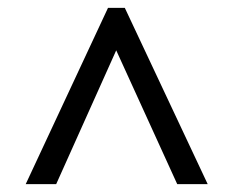

<svg xmlns="http://www.w3.org/2000/svg" viewBox="-20 -734 599 492"><path d="M256.8 -713.9H299.8L512.2 -262.2H434.1L277.8 -605L124 -262.2H45.9Z"/></svg>

Font: Sahl Naskh
Style: Bold
Weight: 700
Designer: Pascal Zoghbi
Version: Version 1.001